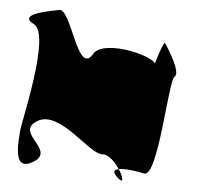

<svg xmlns="http://www.w3.org/2000/svg" viewBox="-44 -686 647 632"><g transform="rotate(5 279.5 -370.0)"><path d="M33 -230C32 -252 108 -557 48 -587C-12 -617 99 -635 127 -641C167 -649 205 -427 251 -507C283 -561 472 -514 457 -484C442 -454 478 -571 483 -563C497 -543 543 -469 524 -455C505 -441 499 -119 452 -129C409 -139 322 -148 366 -108C410 -68 354 -184 310 -180C266 -176 158 -314 86 -270C14 -226 158 -180 86 -136C14 -92 33 -212 33 -230Z"/></g></svg>

Font: Interstorm
Style: Regular
Weight: 400
Version: Version 0.7